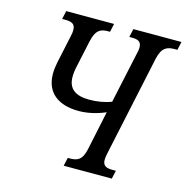

<svg xmlns="http://www.w3.org/2000/svg" viewBox="-105 -814 889 914"><g transform="rotate(15 339.0 -357.0)"><path d="M289 0H526L535 -41H517C489 -41 470 -48 470 -77C470 -86 471 -96 474 -109L580 -605C593 -664 619 -673 657 -673H669L678 -714H441L432 -673H444C474 -673 492 -667 492 -636C492 -627 490 -617 487 -605L433 -354C400 -341 362 -335 324 -335C257 -335 220 -361 220 -420C220 -436 222 -454 227 -475L255 -605C268 -663 291 -673 328 -673H337L346 -714H110L101 -673H116C146 -673 166 -667 166 -636C166 -627 165 -617 162 -605L132 -465C128 -445 126 -427 126 -410C126 -318 188 -270 290 -270C338 -270 385 -283 421 -299L381 -109C369 -50 345 -41 308 -41H298Z"/></g></svg>

Font: Noto Serif ExtraCondensed
Style: Italic
Weight: 400
Width: 2
Italic angle: -12°
Designer: Monotype Design Team
Foundry: Monotype Imaging Inc.
Version: Version 2.014